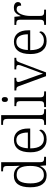

<svg xmlns="http://www.w3.org/2000/svg" viewBox="1202 -2002 810 3254"><g transform="rotate(-90 1607.0 -375.0)"><path d="M261 10Q165 10 112.5 -59Q60 -128 60 -267Q60 -406 110 -475.5Q160 -545 258 -545Q320 -545 359.5 -519Q399 -493 420 -450H425Q423 -477 422 -505.5Q421 -534 421 -557V-655Q421 -689 413 -704Q405 -719 388.5 -723.5Q372 -728 346 -728H330V-760H485V-103Q485 -71 493 -56Q501 -41 518.5 -36.5Q536 -32 565 -32H576V0H431L423 -100H420Q398 -51 361 -20.5Q324 10 261 10ZM268 -36Q351 -37 386.5 -96Q422 -155 422 -266Q422 -380 389 -439Q356 -498 268 -498Q192 -498 159 -438Q126 -378 126 -265Q126 -152 162.5 -93.5Q199 -35 268 -36Z M871 10Q770 10 711.5 -61.5Q653 -133 653 -263Q653 -404 707.5 -474Q762 -544 862 -544Q953 -544 1004.5 -481Q1056 -418 1056 -299V-268H719Q720 -149 762.5 -92.5Q805 -36 880 -36Q934 -36 969.5 -59Q1005 -82 1023 -114Q1029 -111 1033 -104Q1037 -97 1037 -87Q1037 -69 1019 -46Q1001 -23 964 -6.5Q927 10 871 10ZM988 -308Q988 -396 957.5 -449.5Q927 -503 860 -503Q792 -503 759 -451.5Q726 -400 721 -308Z M1118 0V-32H1139Q1168 -32 1185.5 -36.5Q1203 -41 1211 -56.5Q1219 -72 1219 -105V-655Q1219 -689 1211 -704Q1203 -719 1186 -723.5Q1169 -728 1144 -728H1118V-760H1283V-105Q1283 -72 1290.5 -56.5Q1298 -41 1316 -36.5Q1334 -32 1362 -32H1383V0Z M1420 0V-32H1440Q1469 -32 1486.5 -36.5Q1504 -41 1512 -55.5Q1520 -70 1520 -102V-431Q1520 -465 1512 -480Q1504 -495 1487.5 -499.5Q1471 -504 1445 -504H1435V-536H1584V-105Q1584 -72 1592 -56.5Q1600 -41 1617.5 -36.5Q1635 -32 1664 -32H1685V0ZM1548 -646Q1530 -646 1518 -657.5Q1506 -669 1506 -698Q1506 -728 1518 -739Q1530 -750 1548 -750Q1565 -750 1577 -739Q1589 -728 1589 -698Q1589 -669 1577 -657.5Q1565 -646 1548 -646Z M1777 -453Q1769 -476 1760.5 -486.5Q1752 -497 1738.5 -500.5Q1725 -504 1701 -504V-536H1915V-504H1897Q1867 -504 1855.5 -495.5Q1844 -487 1844 -468Q1844 -458 1849.5 -441.5Q1855 -425 1861 -408L1932 -210Q1942 -184 1952.5 -153.5Q1963 -123 1972 -96Q1981 -69 1986 -51Q1992 -71 2007.5 -113Q2023 -155 2043 -207L2109 -386Q2121 -416 2127 -436Q2133 -456 2133 -468Q2133 -487 2120.5 -495.5Q2108 -504 2076 -504H2058V-536H2254V-504H2246Q2225 -504 2212.5 -499.5Q2200 -495 2192 -481.5Q2184 -468 2173 -440L2007 0H1943Z M2536 10Q2435 10 2376.5 -61.5Q2318 -133 2318 -263Q2318 -404 2372.5 -474Q2427 -544 2527 -544Q2618 -544 2669.5 -481Q2721 -418 2721 -299V-268H2384Q2385 -149 2427.5 -92.5Q2470 -36 2545 -36Q2599 -36 2634.5 -59Q2670 -82 2688 -114Q2694 -111 2698 -104Q2702 -97 2702 -87Q2702 -69 2684 -46Q2666 -23 2629 -6.5Q2592 10 2536 10ZM2653 -308Q2653 -396 2622.5 -449.5Q2592 -503 2525 -503Q2457 -503 2424 -451.5Q2391 -400 2386 -308Z M2813 0V-32H2825Q2851 -32 2867.5 -36.5Q2884 -41 2892 -57Q2900 -73 2900 -107V-433Q2900 -466 2892 -480.5Q2884 -495 2866.5 -499.5Q2849 -504 2820 -504H2811V-536H2949L2960 -431H2964Q2977 -461 2993 -487Q3009 -513 3035 -529Q3061 -545 3102 -545Q3149 -545 3174 -526Q3199 -507 3199 -474Q3199 -452 3185 -436.5Q3171 -421 3139 -421Q3139 -463 3124.5 -480.5Q3110 -498 3079 -498Q3050 -498 3028.5 -477Q3007 -456 2993 -422.5Q2979 -389 2971.5 -350Q2964 -311 2964 -274V-104Q2964 -71 2972.5 -56Q2981 -41 2997.5 -36.5Q3014 -32 3039 -32H3070V0Z"/></g></svg>

Font: Noto Serif Kannada Light
Style: Regular
Weight: 300
Version: Version 2.003